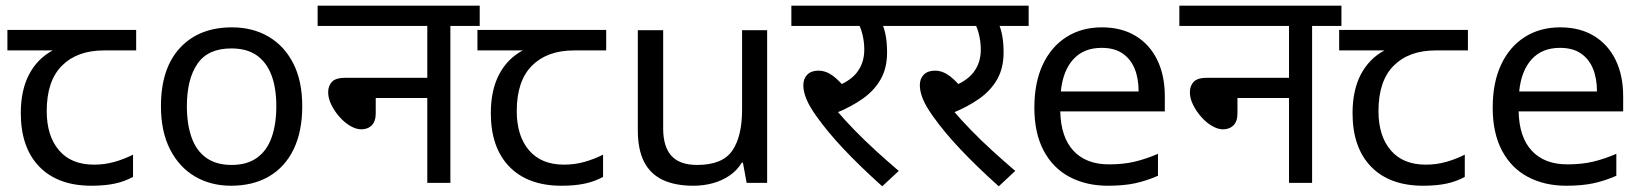

<svg xmlns="http://www.w3.org/2000/svg" viewBox="-20 -642 5769 674"><path d="M301 10Q183 10 118 -57Q53 -124 53 -245Q53 -325 82 -380.5Q111 -436 165 -465H6V-537H458V-465H345Q251 -465 197.5 -411.5Q144 -358 144 -252Q144 -165 187 -114.5Q230 -64 310 -64Q347 -64 381 -73.5Q415 -83 447 -99V-21Q418 -5 383 2.5Q348 10 301 10Z M1041 -269Q1041 -180 1010.5 -117.5Q980 -55 924 -22.5Q868 10 791 10Q720 10 664.5 -22.5Q609 -55 577 -117.5Q545 -180 545 -269Q545 -402 612 -474Q679 -546 794 -546Q867 -546 922.5 -513.5Q978 -481 1009.5 -419.5Q1041 -358 1041 -269ZM636 -269Q636 -206 652.5 -159.5Q669 -113 704 -88Q739 -63 793 -63Q847 -63 882 -88Q917 -113 933.5 -159.5Q950 -206 950 -269Q950 -333 933 -378Q916 -423 881.5 -447.5Q847 -472 792 -472Q710 -472 673 -418Q636 -364 636 -269Z M1095 -622H1664V-551H1561V0H1480V-298H1299V-244Q1299 -216 1285 -202Q1271 -188 1248 -188Q1230 -188 1209.5 -200Q1189 -212 1171.5 -232Q1154 -252 1143 -274.5Q1132 -297 1132 -318Q1132 -341 1145.5 -355Q1159 -369 1193 -369H1480V-551H1095Z M1951 10Q1833 10 1768 -57Q1703 -124 1703 -245Q1703 -325 1732 -380.5Q1761 -436 1815 -465H1656V-537H2108V-465H1995Q1901 -465 1847.5 -411.5Q1794 -358 1794 -252Q1794 -165 1837 -114.5Q1880 -64 1960 -64Q1997 -64 2031 -73.5Q2065 -83 2097 -99V-21Q2068 -5 2033 2.5Q1998 10 1951 10Z M2673 -536V0H2601L2588 -71H2584Q2567 -43 2540 -25Q2513 -7 2481 1.5Q2449 10 2414 10Q2350 10 2306.5 -10.5Q2263 -31 2241 -74Q2219 -117 2219 -185V-536H2308V-191Q2308 -127 2337 -95Q2366 -63 2427 -63Q2516 -63 2550.5 -113Q2585 -163 2585 -257V-536Z M3042 -551 3074 -566Q3085 -541 3089.5 -515.5Q3094 -490 3094 -458Q3094 -403 3071.5 -363.5Q3049 -324 3008.5 -295.5Q2968 -267 2914 -245L2916 -255Q2944 -222 2979.5 -185.5Q3015 -149 3054.5 -113Q3094 -77 3135 -42L3077 12Q2998 -59 2941.5 -119Q2885 -179 2846 -234Q2821 -269 2810.5 -295Q2800 -321 2800 -343Q2800 -366 2814 -380Q2828 -394 2853 -394Q2880 -394 2905 -375Q2930 -356 2955 -323L2905 -335Q2962 -354 2988 -387.5Q3014 -421 3014 -468Q3014 -497 3006.5 -525.5Q2999 -554 2988 -565L3033 -551H2758V-622H3182V-551Z M3451 -551 3483 -566Q3494 -541 3498.5 -515.5Q3503 -490 3503 -458Q3503 -403 3480.5 -363.5Q3458 -324 3417.5 -295.5Q3377 -267 3323 -245L3325 -255Q3353 -222 3388.5 -185.5Q3424 -149 3463.5 -113Q3503 -77 3544 -42L3486 12Q3407 -59 3350.5 -119Q3294 -179 3255 -234Q3230 -269 3219.5 -295Q3209 -321 3209 -343Q3209 -366 3223 -380Q3237 -394 3262 -394Q3289 -394 3314 -375Q3339 -356 3364 -323L3314 -335Q3371 -354 3397 -387.5Q3423 -421 3423 -468Q3423 -497 3415.5 -525.5Q3408 -554 3397 -565L3442 -551H3167V-622H3591V-551Z M3848 -546Q3917 -546 3966.5 -516Q4016 -486 4042.5 -431.5Q4069 -377 4069 -304V-251H3702Q3704 -160 3748.5 -112.5Q3793 -65 3873 -65Q3924 -65 3963.5 -74.5Q4003 -84 4045 -102V-25Q4004 -7 3964 1.5Q3924 10 3869 10Q3793 10 3734.5 -21Q3676 -52 3643.5 -113.5Q3611 -175 3611 -264Q3611 -352 3640.5 -415Q3670 -478 3723.5 -512Q3777 -546 3848 -546ZM3847 -474Q3784 -474 3747.5 -433.5Q3711 -393 3704 -321H3977Q3977 -367 3963 -401Q3949 -435 3920.5 -454.5Q3892 -474 3847 -474Z M4120 -622H4689V-551H4586V0H4505V-298H4324V-244Q4324 -216 4310 -202Q4296 -188 4273 -188Q4255 -188 4234.5 -200Q4214 -212 4196.5 -232Q4179 -252 4168 -274.5Q4157 -297 4157 -318Q4157 -341 4170.5 -355Q4184 -369 4218 -369H4505V-551H4120Z M4976 10Q4858 10 4793 -57Q4728 -124 4728 -245Q4728 -325 4757 -380.5Q4786 -436 4840 -465H4681V-537H5133V-465H5020Q4926 -465 4872.5 -411.5Q4819 -358 4819 -252Q4819 -165 4862 -114.5Q4905 -64 4985 -64Q5022 -64 5056 -73.5Q5090 -83 5122 -99V-21Q5093 -5 5058 2.5Q5023 10 4976 10Z M5457 -546Q5526 -546 5575.5 -516Q5625 -486 5651.5 -431.5Q5678 -377 5678 -304V-251H5311Q5313 -160 5357.5 -112.5Q5402 -65 5482 -65Q5533 -65 5572.5 -74.5Q5612 -84 5654 -102V-25Q5613 -7 5573 1.5Q5533 10 5478 10Q5402 10 5343.5 -21Q5285 -52 5252.5 -113.5Q5220 -175 5220 -264Q5220 -352 5249.5 -415Q5279 -478 5332.5 -512Q5386 -546 5457 -546ZM5456 -474Q5393 -474 5356.5 -433.5Q5320 -393 5313 -321H5586Q5586 -367 5572 -401Q5558 -435 5529.5 -454.5Q5501 -474 5456 -474Z"/></svg>

Font: hindi25
Style: Book
Weight: 400
Designer: Jelle Bosma - Monotype Design Team
Foundry: Monotype Imaging Inc.
Version: Version 2.003